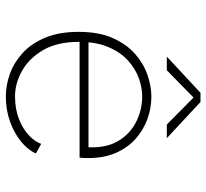

<svg xmlns="http://www.w3.org/2000/svg" viewBox="-45 -683 740 690"><g transform="rotate(90 325.0 -338.0)"><path d="M325.5 11Q287 11 246.5 -3.2Q206 -17.5 171.5 -48.5Q137 -79.5 115.8 -129.5Q94.5 -179.5 94.5 -251Q94.5 -322.5 116.5 -372.5Q138.5 -422.5 173.5 -453.2Q208.5 -484 249.2 -498Q290 -512 327.5 -512Q369 -512 408.5 -497.5Q448 -483 479.5 -454.8Q511 -426.5 529.5 -384.2Q548 -342 548 -286.5Q548 -280 547.8 -270.2Q547.5 -260.5 546.5 -254H119V-286H509.5Q509.5 -290.5 509.5 -292.2Q509.5 -294 509.5 -298.5Q509.5 -358.5 483 -398.8Q456.5 -439 414.5 -459Q372.5 -479 326.5 -479Q294.5 -479 260.2 -466.5Q226 -454 196.5 -427Q167 -400 148.8 -356.5Q130.5 -313 130.5 -251Q130.5 -173.5 160.2 -122.8Q190 -72 235 -47Q280 -22 325.5 -22Q372 -22 407.5 -36Q443 -50 466 -71.5Q489 -93 497 -116L531.5 -97Q524 -79 506.2 -60Q488.5 -41 461.8 -25Q435 -9 400.8 1Q366.5 11 325.5 11ZM183.5 -567.5 313.5 -688.5H346.5L476.5 -567.5H427.5L330.5 -663.5L232.5 -567.5Z"/></g></svg>

Font: Trispace Thin
Style: Regular
Weight: 100
Designer: Tyler Finck
Foundry: Etcetera Type Company
Version: Version 1.210